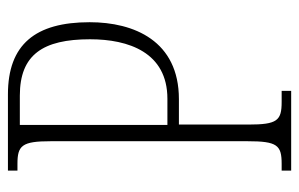

<svg xmlns="http://www.w3.org/2000/svg" viewBox="-155 -599 754 484"><g transform="rotate(-90 222.0 -357.0)"><path d="M34 0H235V-24H207C160 -24 150 -35 150 -108V-283H214C361 -283 408 -396 408 -508C408 -645 352 -714 226 -714H34V-690H51C97 -690 108 -679 108 -606V-110C108 -35 98 -24 51 -24H34ZM215 -312H149V-684H223C326 -684 365 -626 365 -507C365 -410 332 -312 215 -312Z"/></g></svg>

Font: Noto Serif Tamil ExtraCondensed ExtraLight
Style: Regular
Weight: 200
Width: 2
Designer: Indian Type Foundry, Tom Grace, and the Monotype Design Team
Foundry: Monotype Imaging Inc.
Version: Version 2.004